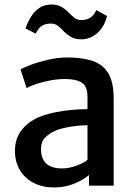

<svg xmlns="http://www.w3.org/2000/svg" viewBox="-20 -819 599 847"><path d="M218 8Q168 8 129.2 -11.8Q90.5 -31.5 68.2 -67.8Q46 -104 46 -153.5Q46 -207 74.8 -244.2Q103.5 -281.5 152 -302.5Q184 -315.5 221.5 -323.2Q259 -331 296.5 -334.2Q334 -337.5 366 -337.5L390 -307L366 -266.5Q346.5 -266.5 319.2 -263.8Q292 -261 265.5 -255.2Q239 -249.5 220.5 -240.5Q195 -229 178 -211Q161 -193 161 -161Q161 -119 184.2 -97.5Q207.5 -76 253.5 -76Q277 -76 301 -83Q325 -90 342.8 -99Q360.5 -108 366 -114.5L389 -90L372.5 -47Q350.5 -27 309 -9.5Q267.5 8 218 8ZM481.5 0H372.5V-83H366V-390Q366 -439 340.2 -454.8Q314.5 -470.5 267 -470.5Q235.5 -470.5 202 -464.2Q168.5 -458 140.5 -448.8Q112.5 -439.5 97.5 -430L70.5 -513Q82 -520 114.8 -532.5Q147.5 -545 191.2 -555.2Q235 -565.5 278 -565.5Q340.5 -565.5 386.2 -551Q432 -536.5 456.8 -497.2Q481.5 -458 481.5 -383.5ZM338 -645.5Q311 -645.5 293.2 -656Q275.5 -666.5 262.2 -680.2Q249 -694 236 -704.5Q223 -715 206.5 -715Q185.5 -715 172.5 -709Q159.5 -703 151.5 -693Q143.5 -683 137.5 -670.5L92.5 -693.5Q101.5 -719.5 115.8 -743.5Q130 -767.5 152.2 -783.2Q174.5 -799 207.5 -799Q233.5 -799 251 -788.8Q268.5 -778.5 281.8 -764.8Q295 -751 308 -740.8Q321 -730.5 337.5 -730.5Q356 -730.5 369 -736.2Q382 -742 390.8 -752Q399.5 -762 405 -774.5L452 -748.5Q446 -720 430 -696.8Q414 -673.5 390.5 -659.5Q367 -645.5 338 -645.5Z"/></svg>

Font: Tracken
Style: Regular
Weight: 400
Designer: Eben Sorkin
Foundry: Eben Sorkin
Version: Version 2.001